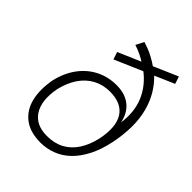

<svg xmlns="http://www.w3.org/2000/svg" viewBox="-202 -829 954 954"><g transform="rotate(45 275.0 -352.5)"><path d="M244 7Q171 7 127 -26.5Q83 -60 68.5 -118.5Q54 -177 68 -254Q83 -319 117.5 -366Q152 -413 201.5 -438Q251 -463 310 -463Q352 -463 382.5 -448.5Q413 -434 431.5 -407.5Q450 -381 456 -347Q468 -431 440 -497Q412 -563 349 -610H365L208 -542L195 -581L325 -637L323 -627Q304 -640 281.5 -651Q259 -662 234 -670L256 -712Q292 -701 321.5 -686Q351 -671 377 -652H360L498 -712L511 -673L401 -625L402 -634Q472 -570 497 -474.5Q522 -379 496 -250Q482 -183 457 -134.5Q432 -86 399 -54.5Q366 -23 326 -8Q286 7 244 7ZM243 -39Q295 -39 333.5 -59.5Q372 -80 398 -119.5Q424 -159 437 -216Q457 -314 424 -365.5Q391 -417 309 -417Q260 -417 220.5 -395.5Q181 -374 154.5 -334.5Q128 -295 115 -240Q97 -146 131 -92.5Q165 -39 243 -39Z"/></g></svg>

Font: Nunito Sans 7pt SemiCondensed ExtraLight
Style: Italic
Weight: 250
Width: 4
Italic angle: -9°
Designer: Vernon Adams
Foundry: Vernon Adams
Version: Version 3.101;gftools[0.9.27]